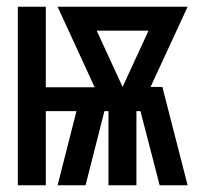

<svg xmlns="http://www.w3.org/2000/svg" viewBox="-20 -550 590 570"><path d="M33 0V-530H116V-291H261L151 -530H537L427 -292H462L537 0H454L397 -220H385V0H302V-220H290L234 0H151L207 -220H116V0ZM344 -292 421 -459H267Z"/></svg>

Font: Lode
Style: Bold
Weight: 700
Monospace: yes
Designer: Belleve Invis
Foundry: Belleve Invis
Version: Version 29.2.0; ttfautohint (v1.8.3)